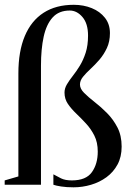

<svg xmlns="http://www.w3.org/2000/svg" viewBox="-20 -792 544 820"><path d="M294 8Q264 8 241.5 4.5Q219 1 208 -3V-47.5Q223 -39 240.8 -30.2Q258.5 -21.5 287 -21.5Q347.5 -21.5 372.5 -56.8Q397.5 -92 397.5 -144.5Q397.5 -184 383 -212.8Q368.5 -241.5 347.5 -264.2Q326.5 -287 305.5 -307Q284.5 -327 270 -348.2Q255.5 -369.5 255.5 -396.5Q255.5 -414.5 265.8 -431.8Q276 -449 291 -468Q306 -487 320.8 -511Q335.5 -535 345.8 -566.5Q356 -598 356 -640Q356 -691.5 332.2 -719.2Q308.5 -747 278 -747Q231.5 -747 204.8 -717.5Q178 -688 166.5 -635.2Q155 -582.5 155 -511.5V-3H0V-21.5L58.5 -38.5V-478.5Q58.5 -573 86 -638.2Q113.5 -703.5 166.2 -737.5Q219 -771.5 295 -771.5Q337 -771.5 372 -757.2Q407 -743 428.2 -716Q449.5 -689 449.5 -650.5Q449.5 -614.5 436.5 -586.8Q423.5 -559 404.8 -537.2Q386 -515.5 366.8 -497.8Q347.5 -480 334.5 -464Q321.5 -448 321.5 -431Q321.5 -413 339.5 -395Q357.5 -377 384.2 -356.2Q411 -335.5 437.2 -309Q463.5 -282.5 481.5 -247.8Q499.5 -213 499.5 -166Q499.5 -122 482 -89.5Q464.5 -57 434.8 -35.2Q405 -13.5 368.5 -2.8Q332 8 294 8Z"/></svg>

Font: Merriweather 144pt
Style: Regular
Weight: 400
Version: Version 2.100